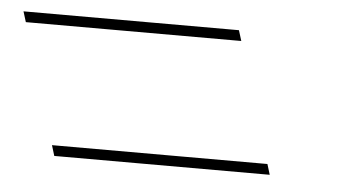

<svg xmlns="http://www.w3.org/2000/svg" viewBox="-136 -528 683 364"><g transform="rotate(5 205.5 -346.0)"><path d="M-12.3 -212H-22.3L-28.4 -232H-18.4H371.6H381.6L387.7 -212H377.7ZM-88.1 -460H-98.1L-104.3 -480H-94.3H295.7H305.7L311.9 -460H301.9Z"/></g></svg>

Font: Nordica Plus
Style: NordicaClassicUltLtCondOpObl
Weight: 300
Version: Version 1.01